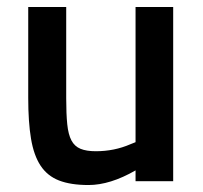

<svg xmlns="http://www.w3.org/2000/svg" viewBox="-20 -520 583 551"><path d="M369 -112V-500H477V0H369V-31Q296 11 234 11Q183 11 149.5 -2Q116 -15 96.5 -44.5Q77 -74 69 -122Q61 -170 61 -239V-500H170V-238Q170 -193 173 -163.5Q176 -134 185 -117Q194 -100 211 -93Q228 -86 255 -86Q308 -86 354 -106Z"/></svg>

Font: Sunflower Medium
Style: Regular
Weight: 500
Designer: JIKJI
Foundry: JIKJI
Version: Version 1.00